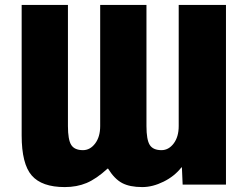

<svg xmlns="http://www.w3.org/2000/svg" viewBox="-20 -750 1011 780"><path d="M706 -730H898V0H722L719 -70H717Q689 -34 644.5 -12Q600 10 558 10Q507 10 476 -6.5Q445 -23 419 -65H417Q371 -23 331.5 -6.5Q292 10 243 10Q150 10 109 -37Q68 -84 68 -200V-730H256V-238Q256 -182 269.5 -161Q283 -140 317 -140Q346 -140 366.5 -167Q387 -194 387 -238V-730H575V-238Q575 -182 588.5 -161Q602 -140 636 -140Q665 -140 685.5 -167Q706 -194 706 -238Z"/></svg>

Font: M PLUS 1p Black
Style: Regular
Weight: 900
Version: Version 1.061